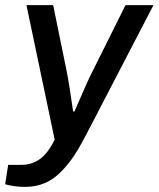

<svg xmlns="http://www.w3.org/2000/svg" viewBox="-46 -546 618 748"><path d="M-25.9 171.9 -14.2 96.2H38.1Q77.1 96.2 108.9 74Q140.6 51.8 167 -2L57.1 -525.9H161.1L212.9 -272.9Q225.1 -211.4 238.8 -111.8H244.1Q294.9 -230 312 -263.2L442.9 -525.9H551.8L289.1 -20Q264.6 27.3 242.4 60.8Q220.2 94.2 191.4 123.5Q162.6 152.8 127.9 167.5Q93.3 182.1 51.8 182.1Q10.3 182.1 -25.9 171.9Z"/></svg>

Font: Archivo Medium
Style: Italic
Weight: 500
Italic angle: -10°
Designer: Hector Gatti
Foundry: Omnibus-Type
Version: Version 2.001